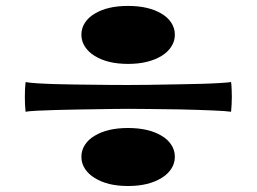

<svg xmlns="http://www.w3.org/2000/svg" viewBox="-20 -640 862 645"><path d="M410.2 -425.3Q341.3 -425.3 298.3 -452.1Q277.3 -464.8 265.4 -483.2Q253.4 -501.5 253.4 -523.4Q253.4 -545.4 265.4 -563.7Q277.3 -582 298.3 -594.2Q340.8 -620.1 410.2 -620.1Q479 -620.1 522.5 -594.2Q543.5 -582 555.4 -563.7Q567.4 -545.4 567.4 -523.4Q567.4 -501.5 555.4 -483.2Q543.5 -464.8 522.5 -452.1Q478.5 -425.3 410.2 -425.3ZM65.9 -264.6Q64.5 -277.3 64 -289.6Q63.5 -301.8 63.5 -314.5Q63.5 -326.7 64 -339.1Q64.5 -351.6 65.9 -364.3Q79.1 -361.8 106.2 -360.1Q133.3 -358.4 167.7 -357.4Q202.1 -356.4 236.3 -356Q304.7 -355 352.1 -354.7Q399.4 -354.5 410.2 -354.5Q431.2 -354.5 478.5 -355Q525.9 -355.5 587.9 -356.9Q622.6 -357.4 657.5 -358.4Q692.4 -359.4 719.5 -361.1Q746.6 -362.8 756.3 -364.3Q757.8 -354.5 758.3 -337.2Q758.8 -319.8 758.8 -314.5Q758.8 -304.2 758.1 -289.1Q757.3 -273.9 756.3 -264.6Q740.2 -267.1 693.8 -269Q647.5 -271 583.5 -272.5Q520 -273.4 473.1 -273.9Q426.3 -274.4 410.2 -274.4Q385.7 -274.4 354.2 -273.9Q322.8 -273.4 291 -272.9Q259.3 -272.5 234.9 -272Q204.1 -271.5 168.5 -270.5Q132.8 -269.5 104.2 -268.1Q75.7 -266.6 65.9 -264.6ZM410.2 -15.1Q341.3 -15.1 298.3 -42Q277.3 -54.7 265.4 -73Q253.4 -91.3 253.4 -113.3Q253.4 -135.3 265.4 -153.6Q277.3 -171.9 298.3 -184.1Q340.8 -210 410.2 -210Q479 -210 522.5 -184.1Q543.5 -171.9 555.4 -153.6Q567.4 -135.3 567.4 -113.3Q567.4 -91.3 555.4 -73Q543.5 -54.7 522.5 -42Q478.5 -15.1 410.2 -15.1Z"/></svg>

Font: Asset
Style: Regular
Weight: 400
Version: Version 1.003; ttfautohint (v1.8.4.7-5d5b)